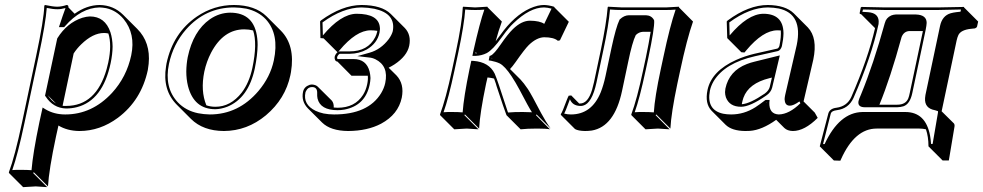

<svg xmlns="http://www.w3.org/2000/svg" viewBox="-20 -459 3943 770"><path d="M68.4 32.2 125 -234.9Q155.8 -379.4 157.7 -436L160.2 -439Q193.4 -432.1 210 -432.1Q229 -432.6 247.1 -439Q251 -438.5 252.9 -437Q254.9 -433.6 254.4 -429.2L279.3 -403.8Q327.6 -438.5 379.4 -439Q435.1 -438 473.6 -399.9L530.3 -343.3Q584.5 -289.1 576.2 -203.1Q574.7 -190.4 572.8 -178.2Q546.9 -57.1 453.1 13.2Q381.3 66.4 298.3 66.4Q250 65.9 214.4 44.4L204.6 88.4Q176.3 221.2 172.4 288.6L115.7 231.9L112.8 234.9L169.4 291.5Q169.4 291.5 124.5 288.6Q123 288.6 122.1 288.6L72.8 291.5L16.1 234.9L15.6 231.9Q39.6 168 68.4 32.2ZM414.6 -324.7Q405.8 -326.7 397 -326.7Q352.5 -326.7 305.7 -281.2Q288.1 -264.2 275.4 -244.6L231 -34.7Q237.8 -33.7 245.1 -34.2Q365.7 -34.2 407.7 -182.1Q411.1 -195.3 414.1 -208Q429.2 -278.8 414.6 -324.7ZM204.6 -43.9 171.4 -77.1Q179.2 -65.9 187 -57.6Q195.8 -49.3 204.6 -43.9ZM78.1 34.2Q51.3 160.6 29.3 223.1Q45.4 221.7 65.9 222.2Q89.8 222.2 106.4 223.6Q111.8 156.2 138.2 29.8L150.9 -27.8L162.6 -20.5Q197.3 0 241.7 0Q349.1 0 429.2 -86.4Q487.8 -150.4 506.3 -237.3Q524.4 -323.2 475.6 -382.8Q446.3 -417.5 405.3 -426.3Q392.1 -428.7 379.4 -429.2Q305.2 -427.7 240.2 -353.5L237.3 -350.1H216.3L220.7 -363.3Q230.5 -393.6 242.7 -426.8Q225.6 -421.9 210 -421.9Q192.4 -421.9 167.5 -427.2Q163.1 -366.2 134.8 -232.9ZM209.5 -304.7 210.4 -306.2Q249 -367.7 310.1 -387.7Q326.7 -392.6 340.3 -393.1Q401.4 -393.1 422.9 -329.6Q431.2 -303.7 431.6 -272Q431.2 -241.2 423.8 -206.1Q392.1 -56.2 288.6 -29.3Q267.6 -23.9 245.1 -23.9Q193.4 -25.4 163.1 -71.8L160.6 -75.2Z M647.9 -205.1Q673.8 -326.7 769.5 -392.6Q837.9 -439 918.5 -439Q1002.9 -438.5 1048.8 -393.6L1105.5 -336.9Q1164.6 -277.8 1147 -170.4Q1146 -163.6 1144.5 -157.2Q1124.5 -62.5 1046.4 3.4Q971.2 65.9 877.9 66.4Q794.4 65.9 746.1 18.1L689.5 -38.6Q630.4 -97.7 646 -193.4Q647 -199.7 647.9 -205.1ZM959.5 -341.3Q876 -341.3 826.7 -248Q808.1 -212.4 799.3 -171.4Q783.7 -94.7 807.6 -36.6Q824.7 -30.8 843.8 -30.8Q904.8 -30.8 949.2 -87.4Q979.5 -127 992.2 -187Q1012.7 -284.2 995.1 -336.9Q978.5 -341.3 959.5 -341.3ZM902.8 -408.2Q1000.5 -408.2 1011.7 -305.2Q1013.2 -292 1013.2 -278.8Q1012.7 -237.8 1002 -185.1Q976.6 -65.4 891.1 -30.8Q866.7 -21.5 843.8 -21Q757.8 -21 733.9 -113.8Q727.1 -141.6 727.1 -172.4Q727.5 -202.1 732.9 -230Q754.9 -334.5 821.8 -381.8Q859.4 -407.7 902.8 -408.2ZM657.7 -203.1Q637.7 -108.4 692.9 -48.8Q725.1 -15.1 774.4 -4.9Q796.9 -0.5 821.3 0Q936.5 0 1016.6 -94.2Q1064 -150.4 1078.1 -216.3Q1100.6 -321.8 1046.4 -381.3Q1016.1 -413.6 967.8 -424.3Q944.3 -428.7 918.5 -429.2Q804.2 -429.2 726.1 -340.8Q674.8 -282.2 657.7 -203.1Z M1466.3 -337.4Q1408.7 -337.4 1341.3 -256.8Q1338.9 -253.9 1336.9 -251.5Q1339.8 -252.4 1341.8 -252.9H1381.8Q1455.6 -252.9 1484.9 -310.1Q1490.2 -320.8 1492.2 -330.1Q1492.7 -333.5 1493.2 -335.4Q1480 -337.4 1466.3 -337.4ZM1455.1 -155.3H1454.6H1389.6L1333.5 -211.9Q1329.1 -212.4 1326.2 -214.8Q1320.8 -221.7 1322.3 -231.9Q1325.2 -242.2 1333.5 -249.5L1277.8 -305.2L1265.1 -306.2L1263.7 -373L1267.1 -377Q1352.1 -438.5 1429.7 -439Q1511.2 -438.5 1546.9 -403.3L1603.5 -346.7Q1629.9 -318.8 1621.1 -275.4Q1612.3 -233.9 1562 -200.7Q1549.8 -192.9 1538.6 -187.5L1569.8 -156.7Q1602.1 -122.6 1591.3 -67.4Q1577.1 0 1508.3 37.1Q1453.6 65.9 1376.5 66.4Q1305.7 65.9 1271.5 32.2L1214.8 -24.4Q1187.5 -52.7 1195.3 -90.8Q1199.7 -111.3 1221.7 -118.7Q1227.1 -120.1 1231.4 -120.1Q1246.1 -119.1 1253.9 -111.8L1310.5 -55.7Q1319.3 -45.4 1318.4 -27.8Q1326.2 -27.3 1334 -26.9Q1403.3 -26.9 1436 -78.6Q1447.8 -97.7 1452.6 -121.1Q1456.5 -139.2 1455.1 -155.3ZM1409.7 -403.8Q1498.5 -403.8 1503.4 -349.1Q1503.4 -345.2 1503.9 -342.8Q1503.4 -335 1502 -328.1Q1493.2 -285.6 1451.2 -260.7Q1420.9 -243.7 1381.8 -243.2H1342.3Q1335.4 -239.3 1332 -230Q1331.5 -225.1 1333.5 -222.2H1397.5Q1449.7 -222.2 1462.4 -171.4Q1465.3 -158.7 1465.8 -146Q1465.3 -132.3 1462.4 -119.1Q1444.8 -35.6 1361.3 -19.5Q1347.2 -17.1 1334 -17.1Q1264.6 -17.1 1253.4 -64Q1251.5 -73.7 1252 -84Q1253.4 -109.9 1231.4 -109.9Q1214.8 -109.9 1207 -93.3Q1206.1 -90.3 1205.1 -88.9Q1194.3 -39.6 1245.6 -14.6Q1260.3 -7.8 1277.8 -3.9Q1297.9 0 1319.8 0Q1456.1 0 1508.3 -85Q1520.5 -105.5 1524.9 -126Q1539.6 -194.8 1484.9 -221.7Q1475.6 -226.1 1467.3 -227.5Q1464.8 -228 1463.4 -228L1413.1 -233.9L1461.9 -247.6Q1507.3 -260.3 1539.1 -302.2Q1551.3 -319.3 1555.2 -334Q1568.4 -404.8 1481.4 -423.8Q1456.5 -428.7 1429.7 -429.2Q1355 -428.7 1273.4 -369.1L1274.9 -316.9Q1346.7 -402.8 1409.7 -403.8Z M1808.1 -250Q1833.5 -369.1 1835.9 -429.2L1837.4 -432.1Q1839.4 -432.1 1885.7 -429.2Q1885.7 -429.2 1934.6 -432.1L1936 -429.2L1992.7 -372.6Q1979 -335 1967.8 -293.5Q1972.7 -299.8 1981.9 -312.5Q2002 -340.3 2014.2 -354Q2072.8 -420.4 2136.2 -436Q2149.9 -439 2162.1 -439Q2180.7 -438.5 2201.7 -432.1L2204.6 -428.2L2261.2 -371.6L2225.6 -297.4L2217.3 -295.4Q2201.2 -309.6 2162.1 -309.6Q2131.8 -308.6 2100.6 -278.3Q2084.5 -262.7 2047.4 -209.5Q2034.2 -190.9 2025.4 -182.1L2067.4 -140.1Q2079.6 -127.4 2097.2 -101.6Q2111.3 -80.1 2150.4 -4.9Q2168.5 28.8 2188.5 56.6L2131.8 0L2129.4 2.9L2185.5 59.6Q2170.9 56.6 2134.3 56.6Q2094.2 56.6 2067.9 59.6L2011.2 2.9Q2003.4 -16.6 1971.7 -112.8Q1970.2 -116.7 1968.3 -124.5Q1963.9 -138.2 1961.4 -144Q1949.2 -147 1935.1 -148.4L1929.2 -122.6Q1904.8 -6.3 1901.4 56.6L1844.7 0L1842.3 2.9L1898.9 59.6Q1897 59.6 1851.6 56.6L1801.8 59.6L1745.1 2.9L1744.6 0Q1767.6 -61 1793 -179.2ZM1954.6 -224.6 1952.1 -227.1 1951.7 -226.1V-225.1Q1953.6 -224.6 1954.6 -224.6ZM1892.6 -245.1 1887.7 -250 1886.7 -245.1Q1890.1 -245.1 1892.6 -245.1ZM1817.9 -248 1802.7 -176.8Q1778.8 -64.5 1758.8 -8.8Q1775.4 -10.3 1794.9 -9.8Q1818.8 -9.8 1835.4 -8.3Q1839.8 -69.8 1862.8 -181.2L1870.1 -215.3L1878.9 -214.8Q1941.4 -210 1963.9 -163.6Q1969.2 -151.9 1981.4 -116.2Q2014.6 -16.6 2015.6 -12.7Q2016.6 -9.8 2017.6 -7.8Q2045.9 -10.3 2077.6 -9.8Q2095.7 -9.8 2113.3 -8.8Q2101.1 -26.9 2063 -100.1Q2047.9 -128.4 2032.2 -152.3Q2004.9 -193.8 1983.9 -204.6Q1969.7 -211.4 1949.7 -215.3L1939.9 -216.8L1943.4 -234.4L1948.2 -236.3Q1961.4 -241.7 1989.3 -282.7Q2016.6 -322.3 2037.1 -342.3Q2071.8 -376 2105.5 -376Q2145 -375.5 2162.6 -363.3L2191.9 -424.3Q2176.3 -428.7 2162.1 -429.2Q2105 -429.2 2039.1 -365.7Q2029.3 -356.4 2021.5 -347.2Q2010.3 -334.5 1991.7 -308.6Q1957 -259.8 1932.1 -246.1Q1911.6 -235.8 1887.2 -234.9H1874.5L1877.9 -252Q1904.8 -371.1 1922.4 -420.4Q1905.8 -418.9 1885.7 -418.9Q1861.8 -418.9 1845.7 -420.9Q1841.8 -361.3 1817.9 -248Z M2474.6 -94.2Q2444.3 48.8 2353.5 64.5Q2339.8 66.4 2326.2 66.4Q2298.8 65.9 2286.1 58.6L2229.5 2L2229 -1Q2235.4 -9.3 2252.4 -56.2Q2256.8 -67.9 2260.7 -75.2L2271 -76.2L2302.7 -43.9Q2305.2 -43.9 2306.2 -43.9Q2337.9 -43.9 2354.5 -99.1Q2358.4 -113.3 2362.3 -129.9L2389.6 -258.8Q2412.1 -366.2 2417 -429.2L2418.5 -432.1Q2420.4 -432.1 2475.1 -429.2H2649.9L2702.6 -432.1L2703.1 -429.2L2759.3 -372.6Q2734.9 -303.7 2707 -172.4L2696.3 -122.6Q2671.9 -6.3 2668.5 56.6L2611.8 0L2609.4 2.9L2665.5 59.6Q2663.6 59.6 2618.2 56.6L2568.8 59.6L2512.2 2.9L2511.7 0Q2534.7 -61 2559.6 -179.2L2570.3 -229Q2582 -285.2 2589.4 -331.5H2558.6Q2542 -330.6 2529.8 -318.4Q2515.6 -290.5 2499 -209.5ZM2408.2 -153.3 2432.6 -268.1Q2450.2 -350.1 2464.4 -379.4L2465.3 -380.9L2466.3 -381.8Q2482.9 -397.5 2502.4 -397.9H2570.3Q2592.3 -397 2602.1 -379.9L2603 -377.9L2603.5 -376Q2605.5 -347.2 2580.1 -227.1L2569.3 -176.8Q2545.4 -64.5 2525.4 -8.8Q2543 -10.3 2561.5 -9.8Q2585.4 -9.8 2602.1 -8.3Q2606 -69.8 2629.9 -181.2L2640.6 -231Q2666.5 -353.5 2689.5 -420.4Q2670.4 -418.9 2649.9 -418.9H2475.1Q2449.2 -418.9 2426.3 -420.9Q2421.4 -359.4 2399.4 -256.8L2372.1 -127.9Q2354 -43.9 2317.9 -35.2Q2311.5 -33.7 2306.2 -34.2Q2275.9 -35.2 2265.6 -61Q2263.2 -54.7 2258.3 -41.5Q2249 -15.6 2242.7 -3.4Q2255.9 0 2269.5 0Q2353 0 2389.2 -88.9Q2400.4 -117.2 2408.2 -153.3Z M2955.1 -41Q2988.3 -43.5 3047.4 -84Q3063 -95.7 3066.9 -109.9L3075.7 -147.9L3065.9 -145.5Q2982.4 -125 2961.4 -66.9Q2958 -56.6 2955.6 -45.4Q2955.1 -42.5 2955.1 -41ZM3111.3 -336.9Q3105 -337.4 3097.7 -337.4Q3040 -337.4 2972.7 -256.8Q2968.8 -252.4 2965.8 -248.5L2953.1 -249.5L2896.5 -306.2L2894.5 -373L2898.4 -377Q2982.4 -439 3059.6 -439Q3129.9 -438 3163.1 -405.8L3219.7 -349.1Q3259.8 -307.1 3241.7 -220.2Q3240.7 -215.8 3226.1 -152.8Q3209 -80.6 3202.6 -52.2L3247.6 -7.3L3259.3 13.7Q3206.5 66.4 3159.7 66.4Q3137.7 65.9 3125.5 54.2L3092.8 21.5Q3035.6 62.5 2987.3 65.9Q2978 66.4 2968.8 66.4Q2915.5 65.9 2890.1 41.5L2833.5 -15.1Q2806.2 -43.9 2817.4 -98.1Q2833.5 -174.3 2932.6 -218.8Q2966.3 -233.9 3004.9 -243.2L3097.7 -264.2Q3104 -267.6 3106 -275.9Q3113.3 -312 3111.3 -336.9ZM3055.7 -45.9V-47.9H3053.7ZM3128.9 -78.1Q3132.8 -95.7 3160.2 -213.4Q3174.3 -274.4 3175.3 -278.8Q3200.7 -403.3 3103.5 -424.8Q3083.5 -428.7 3059.6 -429.2Q2985.8 -428.7 2904.8 -369.1L2906.2 -316.9Q2978.5 -402.8 3041 -403.8Q3120.6 -403.8 3122.1 -327.1Q3122.1 -325.2 3122.1 -324.2Q3121.6 -301.3 3115.7 -273.9Q3111.3 -258.8 3100.6 -254.4L3007.3 -233.4Q2886.7 -206.1 2842.3 -133.8Q2831.1 -114.7 2827.1 -95.7Q2812 -17.6 2880.4 -2.9Q2895.5 0 2912.1 0Q2963.9 0 3009.3 -28.8Q3025.9 -39.6 3047.4 -56.2L3050.3 -58.1H3066.4L3065.4 -47.4Q3064 -1.5 3103.5 0Q3145 -1 3189.9 -44.9L3186 -52.2Q3162.1 -35.2 3147.9 -35.2Q3128.4 -35.2 3127 -58.1Q3127 -60.1 3126.5 -61Q3127 -69.3 3128.9 -78.1ZM3107.4 -236.8 3076.7 -107.9Q3071.8 -88.4 3052.7 -75.7Q2987.8 -30.8 2952.1 -30.8Q2905.3 -30.8 2891.1 -68.8Q2887.7 -79.6 2887.7 -89.8Q2888.2 -97.2 2889.2 -104Q2904.3 -174.8 2975.1 -202.1Q2990.2 -208 3006.8 -211.9Z M3495.6 56.6Q3408.2 56.6 3353 179.2Q3351.6 183.1 3350.1 185.5L3324.2 184.6L3267.6 127.9L3302.2 -4.9Q3308.6 -23.9 3334.5 -26.9Q3377 -32.7 3394 -69.8Q3461.9 -226.1 3489.3 -346.2L3433.6 -401.9Q3429.7 -402.8 3428.2 -403.3Q3427.7 -405.3 3427.7 -407.2L3432.1 -429.2L3435.5 -431.2Q3436 -431.2 3530.3 -429.2H3739.3L3845.7 -431.2L3846.2 -429.2L3902.8 -372.6L3898.4 -352.5Q3896 -347.2 3890.1 -345.2L3872.6 -343.3Q3834 -338.9 3823.7 -318.8Q3819.3 -309.6 3816.4 -296.4L3757.8 -19.5Q3756.8 -15.6 3756.3 -12.7L3805.7 36.1Q3809.6 41.5 3807.6 50.8L3785.2 184.6H3760.3L3703.6 127.9Q3703.6 89.4 3693.4 59.6Q3680.7 56.6 3667.5 56.6ZM3681.2 -334.5H3628.9Q3605.5 -334.5 3595.7 -310.5Q3595.2 -309.1 3595.2 -308.6Q3550.8 -146 3506.8 -39.1H3578.1Q3612.3 -39.1 3622.6 -64.5Q3626 -73.2 3628.9 -87.9ZM3439 -9.8H3610.8Q3692.4 -9.8 3710 85Q3712.9 101.6 3713.9 118.2H3720.2L3741.7 -7.8V-8.3Q3742.2 -11.7 3741.7 -13.2Q3741.7 -13.2 3731 -16.6Q3729.5 -17.1 3729 -17.1Q3687 -24.9 3689.9 -65.9Q3690.4 -72.3 3691.4 -78.1L3750 -355Q3758.8 -396 3792.5 -405.8Q3802.7 -408.7 3814.9 -410.2L3832 -412.1L3834 -420.9Q3766.6 -419.4 3739.3 -418.9H3530.3Q3514.6 -418.9 3440.9 -420.9L3438.5 -411.6L3460.9 -410.2Q3502 -407.2 3503.9 -374.5Q3503.9 -368.2 3503.4 -362.8Q3475.1 -231.4 3402.8 -65.9Q3382.8 -22.9 3335.9 -17.1Q3316.4 -14.6 3312.5 -5.4Q3312 -3.4 3311.5 -2.4L3280.8 118.7H3287.1Q3346.2 -8.3 3439 -9.8ZM3422.9 -53.2Q3423.8 -59.1 3433.6 -81.5Q3482.9 -201.2 3528.8 -367.7V-367.2Q3533.7 -387.7 3554.2 -397Q3563 -400.4 3572.3 -400.9H3653.3Q3696.3 -399.4 3696.3 -367.2Q3695.8 -356.9 3692.4 -339.8L3638.7 -85.9Q3629.4 -41.5 3603 -32.7Q3591.8 -29.3 3578.1 -28.8H3449.2Q3421.9 -28.8 3422.4 -48.3Q3422.4 -51.3 3422.9 -53.2Z"/></svg>

Font: Linux Biolinum Shadow O
Style: Italic
Weight: 400
Italic angle: -12°
Designer: Philipp H. Poll
Foundry: Philipp H. Poll
Version: Version 0.6.2